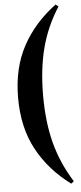

<svg xmlns="http://www.w3.org/2000/svg" viewBox="-64 -840 446 1055"><g transform="rotate(-5 159.0 -312.0)"><path d="M285 -806 300 -794Q233 -690 203 -574Q173 -458 173 -312Q173 -167 203 -52Q233 63 300 170L285 182Q166 94 100.5 -27Q35 -148 35 -312Q35 -476 100.5 -597Q166 -718 285 -806Z"/></g></svg>

Font: Playfair Display
Style: Bold
Weight: 700
Designer: Claus Eggers Sørensen
Foundry: Claus Eggers Sørensen
Version: Version 1.203